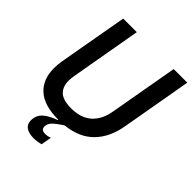

<svg xmlns="http://www.w3.org/2000/svg" viewBox="-266 -908 1269 1269"><g transform="rotate(45 368.0 -274.0)"><path d="M606 -763H733L646 -268Q625 -147 554.5 -75Q484 -3 360 10Q310 42 290 63Q270 84 270 109Q270 141 308 141Q331 141 353 132L340 206Q304 215 275 215Q228 215 203 197Q178 179 178 145Q178 98 209 68.5Q240 39 303 17V13Q171 13 106.5 -45Q42 -103 42 -207Q42 -241 48 -277L134 -763H261L174 -268Q169 -238 169 -218Q169 -161 202 -130.5Q235 -100 309 -100Q402 -100 454 -147.5Q506 -195 520 -277Z"/></g></svg>

Font: Open Sauce Sans SemiBold Italic
Style: Regular
Weight: 600
Italic angle: -10°
Designer: Alfredo Marco Pradil
Foundry: Creative Sauce Fz LLC
Version: Version 1.477